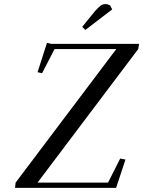

<svg xmlns="http://www.w3.org/2000/svg" viewBox="-20 -916 698 936"><path d="M53.2 0 56.2 -25.9 546.9 -676.8H246.1L185.1 -559.1L163.1 -564L209 -707L231 -702.1H658.2L653.8 -676.8L163.1 -25.9H506.8L565.9 -143.1L591.8 -138.2L545.9 0ZM380.9 -785.2 444.8 -863.8Q462.4 -882.8 471.9 -889.4Q481.4 -896 495.1 -896Q500.5 -896 506.1 -894.3Q511.7 -892.6 514.6 -890.6L517.1 -889.2L526.9 -870.1L396 -770Z"/></svg>

Font: Dehuti
Style: Bold-Italic
Weight: 700
Version: Version 1.2